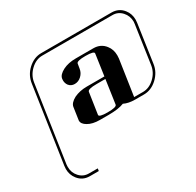

<svg xmlns="http://www.w3.org/2000/svg" viewBox="-191 -830 1382 1354"><g transform="rotate(-30 500.0 -153.5)"><path d="M45.9 180.2Q45.9 172.4 47.9 154.8L139.2 -460.9Q147.9 -525.4 195.8 -569.8Q245.1 -615.2 304.2 -615.2H876Q936 -615.2 971.2 -569.8Q999 -534.7 999 -486.8Q999 -479.5 997.1 -461.9L952.1 -153.8Q943.4 -90.8 894 -44.9Q845.2 0 786.1 0H713.9Q660.6 0 624 -18.1Q578.6 0 499 0H428.2Q367.2 0 331.1 -22Q295.9 -42 295.9 -69.8Q295.9 -70.8 296.4 -73.5Q296.9 -76.2 296.9 -77.1L311 -172.9Q315.4 -203.6 360.8 -228Q407.2 -250 464.8 -250H607.9L632.8 -422.9Q635.7 -441.9 564 -441.9Q493.2 -441.9 490.2 -422.9L483.9 -384.8Q479.5 -353 455.1 -330.1Q431.6 -308.1 400.9 -308.1Q371.6 -308.1 354 -330.1Q340.8 -348.6 340.8 -371.1Q340.8 -379.9 341.8 -384.8Q346.2 -415.5 392.1 -439Q435.5 -460.9 496.1 -460.9H639.2Q699.2 -460.9 733.9 -416Q761.2 -381.8 761.2 -333Q761.2 -321.3 759.8 -308.1L716.8 -19H789.1Q839.8 -19 882.3 -58.8Q924.8 -98.6 933.1 -153.8L978 -461.9Q980 -475.6 980 -481Q980 -528.8 949.2 -562.5Q918.5 -596.2 874 -596.2H301.8Q251 -596.2 208.3 -556.2Q165.5 -516.1 157.2 -460.9L65.9 154.8Q64.9 161.6 64.9 173.8Q64.9 221.2 95.5 254.6Q126 288.1 170.9 288.1H243.2L240.2 308.1H168Q108.9 308.1 74.2 263.2Q45.9 227.5 45.9 180.2ZM433.1 -38.1Q430.2 -19 502 -19Q574.2 -19 577.1 -38.1L605 -231H533.2Q461.9 -231 459 -210.9Z"/></g></svg>

Font: Hjet
Style: Italic
Weight: 400
Designer: T. Christopher White
Version: Version 1.2